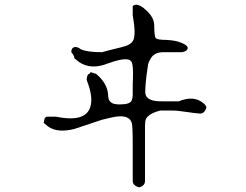

<svg xmlns="http://www.w3.org/2000/svg" viewBox="-20 -735 1040 813"><path d="M577 56Q571 58 568 58Q543 51 542 32V-124Q542 -202 538 -214Q529 -246 480 -242Q467 -241 450 -237Q433 -233 412 -228L295 -189Q224 -171 184 -199Q174 -207 165 -215Q165 -215 166 -219.5Q167 -224 169 -234Q173 -239 178 -241H217Q358 -212 366 -301Q370 -338 347 -397Q348 -422 360 -423Q360 -432 372 -427Q380 -423 386 -423Q435 -383 438 -332Q438 -297 471 -294Q475 -293 479.5 -293Q484 -293 490 -293Q528 -293 537 -308Q542 -320 542 -332V-358Q542 -366 542 -378Q542 -390 543 -405Q545 -465 535 -476Q519 -496 439 -467Q435 -466 432 -465Q429 -464 425 -462Q350 -437 299 -485Q297 -486 295 -488Q295 -494 291.5 -500.5Q288 -507 285 -510L282 -514Q282 -536 301 -536Q314 -534 321 -527Q347 -514 412 -514Q418 -516 439.5 -521.5Q461 -527 498 -536Q536 -545 545 -566Q556 -593 542 -670V-709Q557 -724 587 -702Q590 -700 594 -696Q595 -695 597 -693Q599 -691 602 -689Q631 -661 633 -631Q633 -580 640 -573Q648 -566 685 -566Q726 -564 750 -553Q785 -538 771 -523Q764 -516 750 -514H672Q633 -514 618 -487Q615 -482 612 -476Q609 -470 607 -462Q599 -410 596.5 -378.5Q594 -347 596 -336Q602 -312 641 -307Q648 -306 672 -306Q696 -306 737 -306Q800 -332 840 -299Q852 -290 854 -280Q847 -255 828 -254Q823 -254 802.5 -256.5Q782 -259 747 -264Q726 -267 711 -267H659Q609 -254 598 -231Q594 -222 594 -202V32Q594 48 577 56Z"/></svg>

Font: New Tegomin
Style: Regular
Weight: 400
Designer: Kyosuke Nagai
Version: Version 1.000